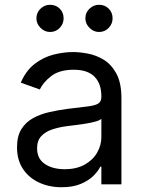

<svg xmlns="http://www.w3.org/2000/svg" viewBox="-20 -770 604 802"><path d="M237.2 12.1Q185.4 12.1 143.1 -7.5Q100.9 -27 76 -64.3Q51.1 -101.6 51.1 -154.8Q51.1 -201.7 69.6 -231Q88.1 -260.3 119 -277Q149.9 -293.7 187.3 -302Q224.8 -310.4 262.8 -315.3Q312.5 -321.7 343.6 -325.1Q374.6 -328.5 389 -336.6Q403.4 -344.8 403.4 -365.1V-367.9Q403.4 -420.5 374.8 -449.6Q346.2 -478.7 288.4 -478.7Q228.3 -478.7 194.2 -452.4Q160.2 -426.1 146.3 -396.3L66.8 -424.7Q88.1 -474.4 123.8 -502.3Q159.4 -530.2 201.9 -541.4Q244.3 -552.6 285.5 -552.6Q311.8 -552.6 346.1 -546.3Q380.3 -540.1 412.5 -521Q444.6 -501.8 465.9 -463.1Q487.2 -424.4 487.2 -359.4V0H403.4V-73.9H399.1Q390.6 -56.1 370.7 -36Q350.9 -16 317.8 -2Q284.8 12.1 237.2 12.1ZM250 -63.2Q299.7 -63.2 334 -82.6Q368.3 -101.9 385.8 -132.6Q403.4 -163.4 403.4 -197.4V-274.1Q398.1 -267.8 380.1 -262.6Q362.2 -257.5 339 -253.7Q315.7 -250 293.9 -247.3Q272 -244.7 258.5 -242.9Q225.9 -238.6 197.6 -229.2Q169.4 -219.8 152.2 -201.2Q134.9 -182.5 134.9 -150.6Q134.9 -106.9 167.4 -85Q199.9 -63.2 250 -63.2ZM188.9 -636.4Q166.5 -636.4 149.3 -653.6Q132.1 -670.8 132.1 -693.2Q132.1 -717.7 149.3 -733.8Q166.5 -750 188.9 -750Q213.4 -750 229.6 -733.8Q245.7 -717.7 245.7 -693.2Q245.7 -670.8 229.6 -653.6Q213.4 -636.4 188.9 -636.4ZM393.5 -636.4Q371.1 -636.4 353.9 -653.6Q336.6 -670.8 336.6 -693.2Q336.6 -717.7 353.9 -733.8Q371.1 -750 393.5 -750Q418 -750 434.1 -733.8Q450.3 -717.7 450.3 -693.2Q450.3 -670.8 434.1 -653.6Q418 -636.4 393.5 -636.4Z"/></svg>

Font: Inter Alia
Style: Regular
Weight: 400
Designer: Rasmus Andersson (Latin, Greek, Cyrillic etc.) and Evan from Shavian.info (Shavian, old style figures)
Foundry: Shavian.info
Version: Version 0.001;git-37ab20767